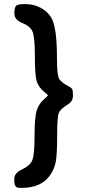

<svg xmlns="http://www.w3.org/2000/svg" viewBox="-20 -765 414 925"><path d="M92.3 -745.1H103.5Q143.6 -745.1 176 -727.5Q208.5 -710 226.1 -681.6Q254.4 -635.7 254.4 -487.3Q254.4 -411.1 262.7 -390.4Q271 -369.6 308.1 -350.6Q322.3 -343.3 326.9 -337.2Q331.5 -331.1 331.5 -304Q331.5 -276.9 308.1 -262.7Q271.5 -240.2 263.4 -221.2Q255.4 -202.1 255.4 -113Q255.4 -23.9 249 13.2Q242.2 50.3 219.7 81.5Q177.2 140.1 84 140.1H72.8Q48.8 140.1 48.8 106.4V96.2Q48.8 68.4 86.4 51Q124 33.7 135.3 7.6Q146.5 -18.6 146.5 -111.8Q146.5 -205.1 158.2 -236.6Q169.9 -268.1 190.4 -285.2Q210.9 -302.2 210.9 -307.1L195.8 -319.8Q164.6 -345.2 156.2 -376Q147.9 -406.7 147.9 -499Q147.9 -591.3 135.3 -616Q122.6 -640.6 85.9 -655Q49.3 -669.4 49.3 -700.2Q49.3 -731 58.8 -738Q68.4 -745.1 92.3 -745.1Z"/></svg>

Font: Averia Sans Libre
Style: Bold
Weight: 700
Version: Version 1.002